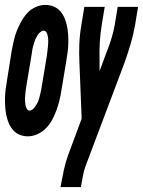

<svg xmlns="http://www.w3.org/2000/svg" viewBox="-43 -548 583 783"><path d="M71 8Q53 8 37 1.5Q21 -5 10 -18Q-1 -31 -7.5 -46.5Q-14 -62 -17.5 -79.5Q-21 -97 -22 -115Q-23 -133 -22.5 -151Q-22 -169 -19.5 -187Q-17 -205 -14 -223L5 -343Q9 -363 13.5 -383Q18 -403 25.5 -422Q33 -441 43.5 -460Q54 -479 68 -494.5Q82 -510 102 -519Q122 -528 141 -528Q159 -528 175.5 -521.5Q192 -515 203 -502Q214 -489 220.5 -473.5Q227 -458 230.5 -440.5Q234 -423 235 -405Q236 -387 235.5 -369Q235 -351 232.5 -333Q230 -315 227 -297L207 -177Q204 -157 199 -137Q194 -117 187 -98Q180 -79 170 -60Q160 -41 145 -25.5Q130 -10 110 -1Q90 8 71 8ZM77 -97Q84 -97 90 -102Q96 -107 100 -113Q104 -119 108 -125.5Q112 -132 114 -138.5Q116 -145 118 -152Q120 -159 121.5 -166Q123 -173 124.5 -180Q126 -187 127 -194L147 -314Q148 -321 149 -328.5Q150 -336 151 -343.5Q152 -351 152.5 -358.5Q153 -366 153.5 -373.5Q154 -381 153.5 -388.5Q153 -396 151.5 -403Q150 -410 146 -416.5Q142 -423 136 -423Q129 -423 122.5 -418Q116 -413 112 -407Q108 -401 104.5 -394.5Q101 -388 99 -381.5Q97 -375 94.5 -368Q92 -361 90.5 -354Q89 -347 88 -340Q87 -333 86 -326L66 -206Q65 -199 63.5 -191.5Q62 -184 61.5 -176.5Q61 -169 60 -161.5Q59 -154 59 -146.5Q59 -139 59.5 -131.5Q60 -124 61.5 -117Q63 -110 67 -103.5Q71 -97 77 -97ZM204 215 205 208Q211 176 217.5 145Q224 114 235 84L290 -64L281 -290Q279 -329 280.5 -368Q282 -407 289 -447L301 -520H384L372 -447Q366 -411 364 -375Q362 -339 363 -304V-258L392 -336Q403 -363 411.5 -391Q420 -419 425 -447L437 -520H520L508 -447Q501 -407 489.5 -368Q478 -329 464 -290L306 129Q299 148 295.5 168Q292 188 288 208L287 215Z"/></svg>

Font: Iosevka Term Curly XBd Obl
Style: Regular
Weight: 800
Italic angle: -9°
Designer: Belleve Invis
Foundry: Belleve Invis
Version: Version 32.3.0